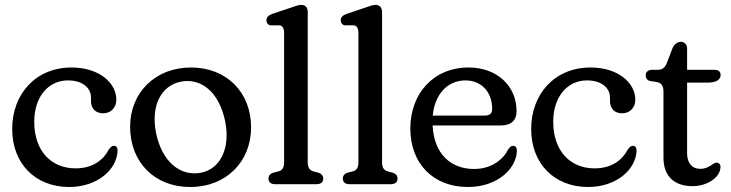

<svg xmlns="http://www.w3.org/2000/svg" viewBox="-20 -756 3000 788"><path d="M457.5 -346.5C457.5 -416 387 -479 273.5 -479C126.5 -479 30 -370 30 -226.5C30 -86 123.5 11.5 264 11.5C379 11.5 459.5 -59.5 462.5 -136.5C463 -149.5 458 -157.5 447.5 -157.5C439.5 -158 435 -153 426.5 -142.5C405.5 -101 362 -65 290 -65C192.5 -65 120.5 -134 120.5 -256.5C120.5 -359 178.5 -426 259 -426C317.5 -426 353.5 -396.5 353.5 -355V-341.5C353.5 -311 371.5 -291 403.5 -291C435.5 -291 457.5 -315 457.5 -346.5Z M764 -479C616.5 -479 514 -375 514 -236C514 -90 614.5 11.5 760.5 11.5C908 11.5 1010.5 -92 1010.5 -233.5C1010.5 -377.5 909.5 -479 764 -479ZM804 -47C720.5 -31.5 645 -91 620.5 -210C598 -322 641.5 -405.5 723 -421C807 -437 880 -376.5 904 -258.5C926.5 -148 884.5 -62 804 -47Z M1243 -707.5C1243 -725 1233 -736 1216.5 -736C1203.5 -736 1189 -729.5 1170.5 -723.5L1097.5 -699C1081.5 -693.5 1073.5 -684.5 1073.5 -673C1073.5 -662 1080 -652 1092.5 -652H1125.5C1139 -652 1146 -640.5 1146 -619.5V-89.5C1146 -66.5 1137 -56 1122.5 -52.5L1103 -47.5C1089 -44 1082 -35 1082 -23C1082 -8 1092 0 1109.5 0H1279C1296.5 0 1306.5 -8 1306.5 -23C1306.5 -35 1299.5 -43.5 1285.5 -47.5L1267 -52.5C1252 -56.5 1243 -66.5 1243 -89.5Z M1548 -707.5C1548 -725 1538 -736 1521.5 -736C1508.5 -736 1494 -729.5 1475.5 -723.5L1402.5 -699C1386.5 -693.5 1378.5 -684.5 1378.5 -673C1378.5 -662 1385 -652 1397.5 -652H1430.5C1444 -652 1451 -640.5 1451 -619.5V-89.5C1451 -66.5 1442 -56 1427.5 -52.5L1408 -47.5C1394 -44 1387 -35 1387 -23C1387 -8 1397 0 1414.5 0H1584C1601.5 0 1611.5 -8 1611.5 -23C1611.5 -35 1604.5 -43.5 1590.5 -47.5L1572 -52.5C1557 -56.5 1548 -66.5 1548 -89.5Z M2086.5 -157.5C2078.5 -158 2073.5 -153 2065.5 -142.5C2044.5 -100.5 1996.5 -62.5 1925.5 -62.5C1829 -62.5 1761 -125.5 1755.5 -241H2034.5C2076.5 -241 2100 -260.5 2100 -300C2100 -404 2019 -479 1903.5 -479C1758 -479 1664 -371 1664 -228.5C1664 -87.5 1755 11.5 1901 11.5C2018.5 11.5 2098.5 -60.5 2101.5 -137C2101.5 -150 2096 -157 2086.5 -157.5ZM1890.5 -426C1955.5 -426 2000 -378.5 2000 -309.5C2000 -290 1990 -281.5 1968.5 -281.5H1756C1764.5 -370.5 1817.5 -426 1890.5 -426Z M2587.5 -346.5C2587.5 -416 2517 -479 2403.5 -479C2256.5 -479 2160 -370 2160 -226.5C2160 -86 2253.5 11.5 2394 11.5C2509 11.5 2589.5 -59.5 2592.5 -136.5C2593 -149.5 2588 -157.5 2577.5 -157.5C2569.5 -158 2565 -153 2556.5 -142.5C2535.5 -101 2492 -65 2420 -65C2322.5 -65 2250.5 -134 2250.5 -256.5C2250.5 -359 2308.5 -426 2389 -426C2447.5 -426 2483.5 -396.5 2483.5 -355V-341.5C2483.5 -311 2501.5 -291 2533.5 -291C2565.5 -291 2587.5 -315 2587.5 -346.5Z M2921.5 -88.5C2906.5 -89.5 2891 -63 2854.5 -63C2820.5 -63 2800 -86 2800 -127V-417H2885C2921.5 -417 2937.5 -430 2937.5 -448.5C2937.5 -463 2928 -469.5 2911 -469.5H2800V-556.5C2800 -574 2789 -584.5 2774 -584.5C2762 -584.5 2746 -574 2740 -558L2717 -498C2709 -476.5 2696.5 -469.5 2678.5 -469.5H2655.5C2640 -469.5 2630 -460 2630 -447.5C2630 -435.5 2636.5 -425.5 2648.5 -423.5L2674 -419.5C2694.5 -416.5 2703 -403.5 2703 -380V-109C2703 -30.5 2749.5 8 2822.5 8C2883 8 2933.5 -28 2936.5 -65.5C2939.5 -79.5 2931.5 -88 2921.5 -88.5Z"/></svg>

Font: dr Title
Style: Regular
Weight: 400
Version: Version 1.000;hotconv 1.0.109;makeotfexe 2.5.65596